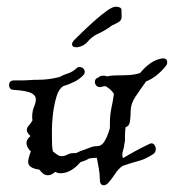

<svg xmlns="http://www.w3.org/2000/svg" viewBox="-20 -534 519 573"><path d="M303 12Q296 19 290 19Q278 19 278 2Q278 -14 275 -30.5Q272 -47 269 -63Q262 -63 256.5 -62.5Q251 -62 246 -61Q234 -54 220 -50Q216 -46 211.5 -41Q207 -36 197 -29Q190 -24 180.5 -20.5Q171 -17 160 -17Q156 -17 152.5 -18Q149 -19 147 -20L145 -21L143 -20Q139 -16 134 -13.5Q129 -11 123 -11Q114 -11 108 -16.5Q102 -22 97 -28Q64 -32 64 -51Q64 -61 72 -82Q59 -95 59 -107Q59 -118 71 -128Q60 -138 60 -146Q60 -153 66 -159.5Q72 -166 77 -175Q76 -179 76 -185Q76 -202 81.5 -215Q87 -228 87 -238Q87 -249 74 -256Q61 -263 20 -266Q13 -266 10 -270.5Q7 -275 7 -279Q7 -294 22 -294H40Q57 -294 69 -295Q81 -296 97 -296Q125 -296 157 -304Q170 -311 183 -315Q196 -319 208 -330Q212 -334 218 -334Q224 -334 228.5 -329.5Q233 -325 233 -320Q233 -314 228 -309Q218 -298 202 -290Q186 -282 169 -277Q164 -274 160 -269Q152 -260 146 -236.5Q140 -213 137.5 -188.5Q135 -164 135 -150V-120Q135 -110 135.5 -100Q136 -90 138 -82L150 -73Q156 -68 164 -68Q173 -68 181 -72.5Q189 -77 199 -77Q201 -77 204 -77Q207 -77 209 -78Q218 -83 234 -88Q242 -91 251 -94.5Q260 -98 270 -98Q284 -98 293 -114Q302 -130 308 -152V-166Q308 -191 312.5 -211.5Q317 -232 320 -254Q312 -267 295 -277Q291 -276 288.5 -276Q286 -276 284 -275Q283 -275 282 -274.5Q281 -274 279 -274Q271 -274 267 -279Q263 -284 263 -289Q263 -300 274 -303Q279 -308 287 -308Q289 -308 292 -308Q295 -308 298 -306Q312 -309 326 -309Q347 -309 364.5 -310Q382 -311 398 -316Q411 -332 426.5 -343.5Q442 -355 460 -359Q462 -359 463.5 -359.5Q465 -360 466 -360Q479 -360 479 -348Q479 -341 474 -336Q447 -303 416 -291Q398 -266 384 -245Q370 -224 370 -203Q370 -188 368 -172.5Q366 -157 355 -155Q354 -149 353.5 -142.5Q353 -136 353 -130Q353 -123 353 -116.5Q353 -110 351 -104Q351 -97 348 -88Q345 -79 345 -71Q345 -68 347 -62Q367 -74 386.5 -84.5Q406 -95 425 -104Q434 -109 439.5 -103Q445 -97 445 -89Q445 -79 437 -74Q414 -59 396.5 -54.5Q379 -50 346 -39Q333 -30 323 -14.5Q313 1 303 12ZM211 -393H208Q195 -393 195 -402Q195 -408 202 -415Q209 -422 225.5 -438Q242 -454 261.5 -471.5Q281 -489 298.5 -501.5Q316 -514 325 -514Q342 -514 342.5 -504.5Q343 -495 343 -483Q343 -473 333 -467.5Q323 -462 314 -458Q304 -450 291.5 -443Q279 -436 266 -430Q252 -422 241 -409Q230 -396 211 -393Z"/></svg>

Font: RU Serius
Style: Regular
Weight: 400
Designer: Robert E. Leuschke
Foundry: Robert E. Leuschke
Version: Version 1.011; ttfautohint (v1.8.3)